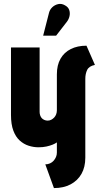

<svg xmlns="http://www.w3.org/2000/svg" viewBox="-20 -745 532 979"><path d="M321 -634Q331 -647 334.5 -663Q338 -679 333 -694Q328 -709 311 -718Q294 -728 276.5 -724Q259 -720 246.5 -708Q234 -696 230 -680L200 -563H266ZM464 -414 421 -512Q375 -512 341 -495Q307 -478 288.5 -445.5Q270 -413 270 -366V-183Q270 -172 266.5 -162.5Q263 -153 256.5 -146Q250 -139 241.5 -134.5Q233 -130 223 -130Q214 -130 206 -133.5Q198 -137 193 -142.5Q188 -148 185 -156.5Q182 -165 182 -174V-503H36V-159Q36 -111 48 -79Q60 -47 80.5 -28.5Q101 -10 126 -2Q151 6 176 6Q199 6 217 2Q235 -2 248.5 -7.5Q262 -13 270 -19V33Q270 45 265.5 55.5Q261 66 253.5 74.5Q246 83 235 88Q224 93 211 93L255 214Q304 214 340 195Q376 176 395.5 141.5Q415 107 415 59V-343Q415 -369 424.5 -388.5Q434 -408 464 -414Z"/></svg>

Font: Advent Pro ExtraBold
Style: Regular
Weight: 800
Designer: VivaRado, Andreas Kalpakidis
Foundry: VivaRado, Andreas Kalpakidis
Version: Version 3.000